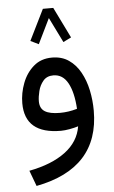

<svg xmlns="http://www.w3.org/2000/svg" viewBox="-59 -644 561 946"><g transform="rotate(-5 222.0 -171.5)"><path d="M315.9 -452.6 276.4 -433.1 215.3 -557.1 154.8 -433.1 114.7 -452.6 189.9 -605H241.2ZM396 -83.5Q396 201.7 83 261.7L54.2 184.1Q166.5 162.6 233.4 112.5Q300.3 62.5 312.5 -13.2Q293.9 -7.3 269.5 -2.9Q245.1 1.5 226.6 1.5Q48.3 1.5 48.3 -149.9Q48.3 -200.2 66.9 -249Q85.4 -297.9 122.1 -329.8Q158.7 -361.8 213.4 -361.8Q261.7 -361.8 296.1 -338.1Q330.6 -314.5 352.8 -274.4Q375 -234.4 385.5 -184.8Q396 -135.3 396 -83.5ZM229 -86.9Q272 -86.9 314.5 -99.6Q309.6 -181.6 284.2 -227.8Q258.8 -273.9 212.4 -273.9Q180.2 -273.9 162.4 -252.7Q144.5 -231.4 137.5 -203.1Q130.4 -174.8 130.4 -152.8Q130.4 -117.2 154.8 -102.1Q179.2 -86.9 229 -86.9Z"/></g></svg>

Font: Vazirmatn FD
Style: Regular
Weight: 400
Designer: Saber Rastikerdar
Foundry: Saber Rastikerdar
Version: Version 33.001